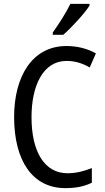

<svg xmlns="http://www.w3.org/2000/svg" viewBox="-20 -963 542 993"><path d="M443 -934V-943H344C322 -898 288 -844 253 -795V-783H307C349 -819 418 -894 443 -934ZM325 -648C370 -648 410 -634 444 -614L476 -687C431 -712 379 -725 324 -725C145 -725 53 -565 53 -358C53 -129 150 10 318 10C374 10 416 1 455 -18V-94C416 -78 375 -67 329 -67C211 -67 143 -177 143 -357C143 -519 202 -648 325 -648Z"/></svg>

Font: Noto Sans Ethiopic Condensed
Style: Regular
Weight: 400
Width: 3
Designer: Monotype Design Team
Foundry: Monotype Imaging Inc.
Version: Version 2.102